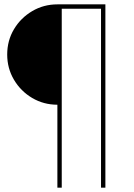

<svg xmlns="http://www.w3.org/2000/svg" viewBox="-20 -750 613 880"><path d="M243 -270Q180 -270 127.5 -301Q75 -332 44 -384.5Q13 -437 13 -500Q13 -564 44 -616Q75 -668 127.5 -699Q180 -730 243 -730H463V110H443V-710H263V110H243Z"/></svg>

Font: M PLUS 1 Thin
Style: Regular
Weight: 100
Designer: Coji Morishita
Foundry: UNDERFOREST DESIGN
Version: Version 1.001